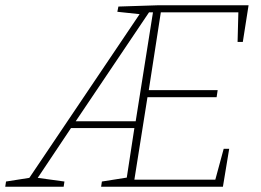

<svg xmlns="http://www.w3.org/2000/svg" viewBox="-55 -713 995 733"><path d="M-35 0 -32 -20 57 -34 478 -659 393 -668 397 -688 552 -693H894L872 -553H852L855 -666H559L513 -369H776L772 -342H508L458 -27H767L799 -145H820L796 0H331L334 -20L429 -35L458 -224H216L89 -34L191 -20L188 0ZM234 -250H463L529 -666H514Z"/></svg>

Font: Bitter ExtraLight
Style: Italic
Weight: 200
Italic angle: -9°
Designer: Sol Matas, and Bitter project Authors
Foundry: Sol Matas
Version: Version 2.001